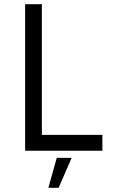

<svg xmlns="http://www.w3.org/2000/svg" viewBox="-20 -720 549 917"><path d="M100 0H469V-76H180V-700H100ZM211 177H260L322 34H251Z"/></svg>

Font: Fixel Variable
Style: Regular
Weight: 100
Width: 3
Designer: AlfaBravo + MacPaw
Foundry: Kyrylo Tkachov, Marchela Mozhyna, Serhii Makarenko, Maria Weinstein, Zakhar Kryvoshyya
Version: Version 1.211